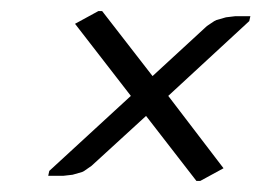

<svg xmlns="http://www.w3.org/2000/svg" viewBox="-20 -414 471 346"><path d="M66.9 -97.2 68.8 -106 215.8 -241.2 115.2 -371.1 157.2 -394H164.1L254.9 -276.9L353 -367.2L366.2 -376L370.1 -377.9L387.2 -382.8L403.8 -384.8H431.2L429.2 -376L283.2 -241.2L382.8 -110.8L340.8 -87.9H334L243.2 -205.1L145 -115.2L131.8 -106L127.9 -104L110.8 -99.1L94.2 -97.2Z"/></svg>

Font: Petahja
Style: Italic
Weight: 400
Designer: T. Christopher White
Version: Version 1.1